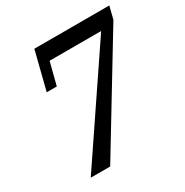

<svg xmlns="http://www.w3.org/2000/svg" viewBox="-162 -828 922 958"><g transform="rotate(-30 299.0 -349.0)"><path d="M499 -608H202L169 -479H111L166 -698H598L580 -626L200 0H88Z"/></g></svg>

Font: IBM Plex Serif Medium
Style: Italic
Weight: 500
Italic angle: -14°
Designer: Mike Abbink, Paul van der Laan, Pieter van Rosmalen
Foundry: Bold Monday
Version: Version 2.5